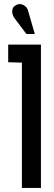

<svg xmlns="http://www.w3.org/2000/svg" viewBox="-20 -918 262 938"><path d="M117 -866Q114 -878 104.5 -886.5Q95 -895 82.5 -897.5Q70 -900 57 -892Q45 -886 41.5 -874.5Q38 -863 41 -850.5Q44 -838 51 -829L109 -752H150ZM20 -614 87 -612V0H180V-700H20Z"/></svg>

Font: Advent Pro SemiBold
Style: Regular
Weight: 600
Designer: VivaRado, Andreas Kalpakidis
Foundry: VivaRado, Andreas Kalpakidis
Version: Version 3.000